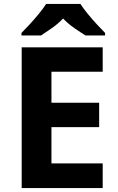

<svg xmlns="http://www.w3.org/2000/svg" viewBox="-20 -954 600 974"><path d="M501 0H90V-714H501V-590H241V-433H483V-309H241V-125H501ZM388 -934Q402 -912 424.5 -884.5Q447 -857 471 -831Q495 -805 513 -787V-774H414Q388 -790 357 -811.5Q326 -833 300 -860Q274 -833 244 -812Q214 -791 188 -774H89V-787Q108 -806 131.5 -831.5Q155 -857 177.5 -884.5Q200 -912 214 -934Z"/></svg>

Font: Noto Sans Thaana
Style: Bold
Weight: 700
Designer: David Williams
Foundry: Google Inc.
Version: Version 3.001; ttfautohint (v1.8.4.7-5d5b)